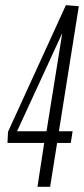

<svg xmlns="http://www.w3.org/2000/svg" viewBox="-20 -723 325 743"><path d="M9 -170 11 -213 235 -703 285 -699 208 -215H261L254 -170H201L174 0H125L151 -170ZM46 -215H160L221 -595Z"/></svg>

Font: Georama ExtraCondensed Light
Style: Italic
Weight: 300
Width: 2
Italic angle: -9°
Designer: Jean-Baptiste Levee
Foundry: Production Type
Version: Version 1.000